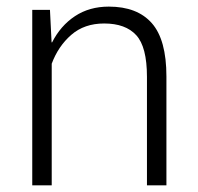

<svg xmlns="http://www.w3.org/2000/svg" viewBox="-20 -558 597 578"><path d="M130.4 -528.3 135.3 -430.7 136.7 -430.2Q162.1 -480.5 205.6 -509.3Q249 -538.1 307.6 -538.1Q393.1 -538.1 437 -488.3Q481 -438.5 481 -327.6V0H422.4V-326.7Q422.4 -417 390.1 -452.1Q357.9 -487.3 293.5 -487.3Q233.9 -487.3 194.6 -453.1Q155.3 -418.9 135.7 -366.2V0H77.1V-528.3Z"/></svg>

Font: Franko
Style: Light
Weight: 300
Designer: Google
Version: Version 1.200310; 2013